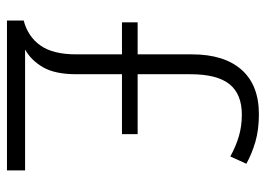

<svg xmlns="http://www.w3.org/2000/svg" viewBox="-126 -730 763 551"><g transform="rotate(90 255.5 -454.5)"><path d="M308 -816Q352 -816 386.5 -806Q421 -796 450 -780L429 -734Q400 -750 371 -758.5Q342 -767 309 -767Q250 -767 221.5 -731.5Q193 -696 193 -619V-468H365V-423H193V-292Q193 -231 173 -196.5Q153 -162 122 -145H469V-93H39V-141Q85 -153 110.5 -189Q136 -225 136 -292V-423H44V-468H136V-624Q136 -716 180 -766Q224 -816 308 -816Z"/></g></svg>

Font: Noto Sans Telugu UI SemiCondensed Light
Style: Regular
Weight: 300
Width: 4
Designer: Jelle Bosma - Monotype Design Team
Foundry: Monotype Imaging Inc.
Version: Version 2.005; ttfautohint (v1.8.4.7-5d5b)